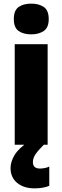

<svg xmlns="http://www.w3.org/2000/svg" viewBox="-20 -796 343 1056"><path d="M152 -776Q194 -776 221 -757.5Q248 -739 248 -691Q248 -644 220.5 -625.5Q193 -607 152 -607Q109 -607 82.5 -625.5Q56 -644 56 -691Q56 -739 82.5 -757.5Q109 -776 152 -776ZM242 -553V0H61V-553ZM161 96Q161 131 200 131Q213 131 227.5 128Q242 125 251 120V226Q237 232 216.5 236Q196 240 170 240Q111 240 74.5 210Q38 180 38 128Q38 94 60 57Q82 20 143 -22L221 0Q188 33 174.5 53.5Q161 74 161 96Z"/></svg>

Font: Noto Sans Gujarati SemiCondensed Black
Style: Regular
Weight: 900
Width: 4
Designer: Jelle Bosma - Monotype Design Team, Universal Thirst
Foundry: Monotype Imaging Inc.
Version: Version 2.106; ttfautohint (v1.8.4.7-5d5b)